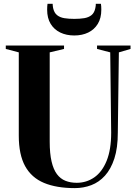

<svg xmlns="http://www.w3.org/2000/svg" viewBox="-20 -983 716 1012"><path d="M374.5 8.5Q277.5 8.5 211.8 -19Q146 -46.5 112.5 -107.2Q79 -168 79 -268V-707L10.5 -725V-743H317.5V-725L242 -707V-236.5Q242 -174 251.8 -132Q261.5 -90 280 -65.2Q298.5 -40.5 325 -30Q351.5 -19.5 384.5 -19.5Q435.5 -19.5 476.8 -48Q518 -76.5 542 -135.2Q566 -194 566 -283.5L561 -707L491.5 -725V-743H668V-725L606.5 -707L601 -284.5Q601 -203.5 582.8 -147.5Q564.5 -91.5 533.2 -57Q502 -22.5 461 -7Q420 8.5 374.5 8.5ZM371.5 -796Q330 -796 297.8 -811.5Q265.5 -827 247 -857.2Q228.5 -887.5 228.5 -932Q228.5 -942.5 229 -948.8Q229.5 -955 230.5 -963H257.5Q257.5 -958 258.2 -952.5Q259 -947 260 -940.5Q265.5 -915.5 280.8 -903.2Q296 -891 319.2 -887.2Q342.5 -883.5 371.5 -883.5Q400.5 -883.5 423.8 -887.2Q447 -891 462.2 -903.2Q477.5 -915.5 482.5 -940.5Q484 -947 484.5 -952.5Q485 -958 485 -963H512Q513 -955 513.5 -948.8Q514 -942.5 514 -932Q514 -887.5 495.5 -857.2Q477 -827 445 -811.5Q413 -796 371.5 -796Z"/></svg>

Font: Merriweather 144pt
Style: Bold
Weight: 700
Version: Version 2.100